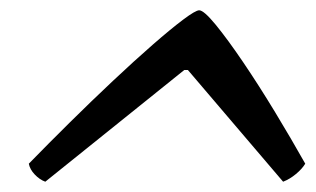

<svg xmlns="http://www.w3.org/2000/svg" viewBox="-20 -729 613 373"><path d="M68 -376Q57 -380 47.5 -390Q38 -400 36 -411Q74 -450 116 -491.5Q158 -533 199.5 -572Q241 -611 276.5 -642Q312 -673 336 -691Q360 -709 367 -709Q376 -709 399 -681Q422 -653 452.5 -608Q483 -563 514.5 -511Q546 -459 573 -411Q567 -401 555 -391Q543 -381 530 -376L345 -593H338Z"/></svg>

Font: Texturina 72pt 72pt SemiBold
Style: Italic
Weight: 600
Italic angle: -11°
Designer: Guillermo Torres Carreño
Foundry: Omnibus-Type
Version: Version 1.002; ttfautohint (v1.8.3)